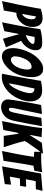

<svg xmlns="http://www.w3.org/2000/svg" viewBox="1323 -2114 806 3498"><g transform="rotate(90 1726.0 -365.0)"><path d="M-3 1Q27 -134 54 -263Q65 -317 77 -377Q89 -437 100 -495Q111 -553 121 -607Q131 -661 138 -706Q167 -715 195 -721.5Q223 -728 252.5 -733Q282 -738 308 -738Q353 -738 383.5 -723Q414 -708 433 -682.5Q452 -657 460 -623Q468 -589 468 -550Q468 -494 447.5 -442Q427 -390 392.5 -349.5Q358 -309 313.5 -285Q269 -261 221 -261H210Q202 -227 195 -187Q188 -147 183 -113Q176 -73 170 -33ZM230 -366Q246 -370 263.5 -384.5Q281 -399 296 -422.5Q311 -446 320 -477Q329 -508 329 -542Q329 -579 312.5 -598Q296 -617 276 -617Q265 -551 254 -492Q243 -433 230 -366Z M383 1Q410 -132 435 -259Q444 -313 455 -371.5Q466 -430 475.5 -487.5Q485 -545 493.5 -598.5Q502 -652 507 -696Q564 -714 630 -722.5Q696 -731 761 -731Q800 -731 825.5 -722Q851 -713 865.5 -696.5Q880 -680 886 -658Q892 -636 892 -609Q892 -569 878 -530.5Q864 -492 840.5 -457.5Q817 -423 786.5 -394.5Q756 -366 721 -348Q739 -308 759.5 -260.5Q780 -213 798 -170Q818 -120 839 -70L684 -16Q664 -80 648 -136Q641 -159 634 -183.5Q627 -208 621 -230Q615 -252 611 -269.5Q607 -287 606 -298L593 -294Q587 -262 578.5 -219Q570 -176 563 -136Q554 -89 545 -41ZM618 -433Q637 -435 664.5 -449Q692 -463 717 -482.5Q742 -502 760 -523Q778 -544 778 -560Q778 -571 771 -577.5Q764 -584 751.5 -587.5Q739 -591 724 -592Q709 -593 693 -593Q682 -593 670.5 -592.5Q659 -592 650 -592Z M1004 4Q971 4 944 -8.5Q917 -21 897 -45.5Q877 -70 865.5 -108.5Q854 -147 854 -201Q854 -257 868 -319Q882 -381 906 -442Q930 -503 965 -558Q1000 -613 1042 -655.5Q1084 -698 1132 -723Q1180 -748 1232 -748Q1277 -748 1306.5 -729.5Q1336 -711 1352.5 -681.5Q1369 -652 1376 -615Q1383 -578 1383 -541Q1383 -459 1365.5 -386.5Q1348 -314 1319 -253.5Q1290 -193 1251.5 -145.5Q1213 -98 1171 -64.5Q1129 -31 1086 -13.5Q1043 4 1004 4ZM1058 -161Q1103 -161 1138 -192Q1173 -223 1196 -268Q1219 -313 1231.5 -364Q1244 -415 1244 -457Q1244 -469 1242.5 -483Q1241 -497 1236.5 -509Q1232 -521 1222.5 -529.5Q1213 -538 1197 -538Q1165 -538 1138 -522Q1111 -506 1089.5 -479.5Q1068 -453 1052 -419.5Q1036 -386 1024.5 -351.5Q1013 -317 1008 -284Q1003 -251 1003 -227Q1003 -216 1007 -204Q1011 -192 1018 -183Q1025 -174 1035.5 -167.5Q1046 -161 1058 -161Z M1376 5Q1362 5 1348 3.5Q1334 2 1320 0Q1347 -138 1373 -269Q1383 -324 1394 -383.5Q1405 -443 1415 -501Q1425 -559 1434.5 -612Q1444 -665 1450 -708Q1493 -716 1537 -723Q1581 -730 1627 -730Q1681 -730 1718.5 -713Q1756 -696 1779.5 -666Q1803 -636 1814 -596Q1825 -556 1825 -511Q1825 -459 1810 -400.5Q1795 -342 1768 -284.5Q1741 -227 1701.5 -174.5Q1662 -122 1612 -82.5Q1562 -43 1502.5 -19Q1443 5 1376 5ZM1495 -121Q1519 -137 1541.5 -164.5Q1564 -192 1584 -228Q1604 -264 1620.5 -304Q1637 -344 1649 -382Q1661 -420 1667.5 -453Q1674 -486 1674 -510Q1674 -547 1653.5 -568Q1633 -589 1589 -589Q1578 -530 1566 -476Q1554 -422 1542 -367Q1530 -312 1518 -252Q1506 -192 1495 -121Z M1922 18Q1899 18 1875 10.5Q1851 3 1832 -12Q1813 -27 1800.5 -50Q1788 -73 1788 -104Q1788 -108 1788 -112Q1788 -116 1789 -120Q1793 -161 1802 -219Q1811 -277 1821 -340Q1831 -403 1843 -466.5Q1855 -530 1864.5 -582Q1874 -634 1881 -668.5Q1888 -703 1890 -711Q1911 -713 1940 -716Q1969 -719 1994 -721Q2025 -724 2055 -727Q2029 -606 2009 -508Q2000 -466 1991.5 -424Q1983 -382 1975.5 -347Q1968 -312 1962.5 -286.5Q1957 -261 1953.5 -245Q1950 -229 1945.5 -204.5Q1941 -180 1941 -160Q1941 -144 1949 -133.5Q1957 -123 1969 -123Q1986 -123 1997 -136.5Q2008 -150 2015.5 -169Q2023 -188 2026.5 -207.5Q2030 -227 2033 -238Q2039 -267 2046.5 -302.5Q2054 -338 2061.5 -376.5Q2069 -415 2076.5 -455Q2084 -495 2091 -533Q2108 -621 2124 -715L2276 -725Q2276 -725 2271 -699Q2266 -673 2258 -630Q2250 -587 2240.5 -532Q2231 -477 2219 -417.5Q2207 -358 2195.5 -300.5Q2184 -243 2173 -195Q2159 -138 2133.5 -98Q2108 -58 2073.5 -32Q2039 -6 2000 6Q1961 18 1922 18Z M2183 1Q2213 -139 2239 -271Q2249 -328 2260 -389Q2271 -450 2280.5 -510Q2290 -570 2297.5 -626.5Q2305 -683 2309 -729Q2332 -727 2361 -725.5Q2390 -724 2415 -722Q2445 -720 2475 -720Q2474 -716 2472 -705Q2470 -694 2467 -678.5Q2464 -663 2460.5 -644Q2457 -625 2453 -606Q2445 -562 2435 -507L2441 -508Q2451 -524 2469.5 -552.5Q2488 -581 2508 -613Q2528 -645 2547 -674.5Q2566 -704 2579 -725Q2629 -729 2679 -734Q2729 -739 2779 -747Q2732 -684 2688 -623Q2669 -597 2649.5 -569Q2630 -541 2611 -514Q2592 -487 2575.5 -462Q2559 -437 2546 -416Q2568 -315 2598 -221Q2628 -127 2659 -29Q2636 -30 2612 -30.5Q2588 -31 2565 -31Q2536 -31 2509 -30.5Q2482 -30 2453 -29Q2444 -94 2433.5 -165.5Q2423 -237 2414 -302L2396 -281Q2389 -251 2380.5 -207Q2372 -163 2364 -122Q2355 -74 2345 -23Z M2728 1Q2751 -109 2772 -216Q2781 -261 2790 -310Q2799 -359 2807.5 -406.5Q2816 -454 2822.5 -498.5Q2829 -543 2834 -580Q2811 -583 2787.5 -582Q2764 -581 2741 -588Q2742 -604 2742 -625Q2742 -646 2743 -667Q2744 -690 2745 -716Q2771 -714 2797 -713Q2823 -712 2849 -712Q2900 -712 2947.5 -714.5Q2995 -717 3035.5 -720.5Q3076 -724 3115 -729L3104 -675Q3099 -652 3094.5 -628Q3090 -604 3086 -587Q3064 -581 3041.5 -578.5Q3019 -576 2997 -572Q2990 -538 2982 -496.5Q2974 -455 2966.5 -410.5Q2959 -366 2952 -320Q2945 -274 2938 -232Q2922 -133 2908 -27Z M3008 1 3139 -710 3455 -737Q3448 -715 3443 -692Q3438 -673 3433.5 -652.5Q3429 -632 3426 -616Q3416 -615 3397.5 -614.5Q3379 -614 3358 -613.5Q3337 -613 3315.5 -613Q3294 -613 3278 -613L3243 -434Q3274 -436 3301 -437Q3323 -438 3346 -438Q3369 -438 3380 -439Q3376 -411 3372.5 -384Q3369 -357 3364 -329Q3354 -328 3331.5 -327.5Q3309 -327 3286 -326Q3260 -325 3229 -324L3195 -140L3341 -163L3331 -49Z"/></g></svg>

Font: Bangers
Style: Regular
Weight: 400
Designer: vernon adams
Foundry: Vernon Adams
Version: Version 2.000